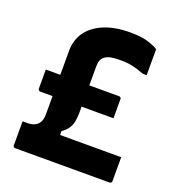

<svg xmlns="http://www.w3.org/2000/svg" viewBox="-131 -827 861 933"><g transform="rotate(20 300.0 -360.0)"><path d="M60 -410H439Q443 -410 445 -408.5Q447 -407 448.5 -405Q450 -403 450 -399Q450 -392 450 -370.5Q450 -349 450 -328Q450 -307 450 -300H71Q68 -300 65.5 -301.5Q63 -303 61.5 -305.5Q60 -308 60 -311Q60 -317 60 -338Q60 -359 60 -381Q60 -403 60 -410ZM387 -577Q358 -577 338 -573.5Q318 -570 306 -560Q295 -553 290 -540Q285 -527 285 -507Q285 -477 285 -447Q285 -417 285 -387.5Q285 -358 285 -328Q285 -298 285 -268Q285 -243 280.5 -220.5Q276 -198 260 -178Q244 -158 210 -141L234 -174V-105L204 -135Q231 -135 258.5 -135Q286 -135 314 -135Q342 -135 369.5 -135Q397 -135 424 -135Q441 -135 459 -135Q477 -135 495 -135Q513 -135 530 -135H550Q550 -104 550 -73Q550 -42 550 -11Q550 -7 547 -3.5Q544 0 539 0Q514 0 489 0Q464 0 438.5 0Q413 0 387.5 0Q362 0 337 0Q312 0 287 0Q262 0 237 0H217Q193 0 167.5 0Q142 0 113.5 0Q85 0 51 0Q46 0 43 -3Q40 -6 40 -11Q40 -26 40 -41.5Q40 -57 40 -73Q40 -89 40 -104.5Q40 -120 40 -135H65Q86 -135 101.5 -142Q117 -149 126 -164.5Q135 -180 135 -206Q135 -244 135 -284Q135 -324 135 -364.5Q135 -405 135 -443Q135 -481 135 -513V-533Q135 -591 165 -632.5Q195 -674 251 -697Q307 -720 385 -720Q447 -720 484 -707Q521 -694 528 -687Q530 -686 530 -684Q530 -682 530 -680Q530 -659 530 -637.5Q530 -616 530 -595Q530 -574 530 -552H510Q476 -565 449 -571Q422 -577 387 -577Z"/></g></svg>

Font: Recursive Monospace ExtraBold
Style: Regular
Weight: 800
Version: Version 1.047